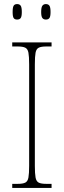

<svg xmlns="http://www.w3.org/2000/svg" viewBox="-20 -922 315 942"><path d="M40 0V-20H67Q92 -20 104 -26Q116 -32 119.5 -51Q123 -70 123 -108V-606Q123 -645 119.5 -663.5Q116 -682 104 -688Q92 -694 67 -694H40V-714H233V-694H207Q182 -694 170 -688Q158 -682 154.5 -663.5Q151 -645 151 -606V-108Q151 -70 154.5 -51Q158 -32 170 -26Q182 -20 207 -20H233V0ZM205 -826Q194 -826 188 -833.5Q182 -841 182 -863Q182 -886 188 -894Q194 -902 205 -902Q217 -902 222.5 -894Q228 -886 228 -863Q228 -841 222.5 -833.5Q217 -826 205 -826ZM64 -826Q52 -826 47 -833.5Q42 -841 42 -863Q42 -886 47 -894Q52 -902 64 -902Q76 -902 81.5 -894Q87 -886 87 -863Q87 -841 81.5 -833.5Q76 -826 64 -826Z"/></svg>

Font: Noto Serif Tamil Condensed Thin
Style: Regular
Weight: 100
Width: 3
Designer: Indian Type Foundry, Tom Grace, and the Monotype Design Team
Foundry: Monotype Imaging Inc.
Version: Version 2.004; ttfautohint (v1.8.4.7-5d5b)